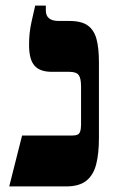

<svg xmlns="http://www.w3.org/2000/svg" viewBox="-20 -667 424 687"><path d="M13 0 59 -182H237Q250 -182 257 -185Q264 -188 267 -197Q270 -206 270 -222V-358Q270 -387 261.5 -398.5Q253 -410 228 -410H165Q123 -410 103.5 -432Q84 -454 84 -506Q84 -529 86 -548Q88 -567 93 -590Q98 -613 106 -647H144V-629Q144 -611 155.5 -601.5Q167 -592 190 -592H228Q272 -592 294.5 -575.5Q317 -559 325.5 -526.5Q334 -494 334 -445V-173Q334 -117 324 -78.5Q314 -40 288.5 -20Q263 0 217 0Z"/></svg>

Font: Noto Serif Hebrew ExtraBold
Style: Regular
Weight: 800
Version: Version 2.003